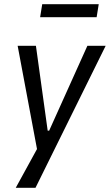

<svg xmlns="http://www.w3.org/2000/svg" viewBox="-20 -714 523 914"><path d="M55 180 163 -17V32L64 -496H151L207 -92H214L396 -496H483L149 180ZM171 -632 181 -694H450L440 -632Z"/></svg>

Font: Nunito Sans 7pt Condensed
Style: Italic
Weight: 400
Width: 3
Italic angle: -9°
Designer: Vernon Adams
Foundry: Vernon Adams
Version: Version 3.101;gftools[0.9.27]